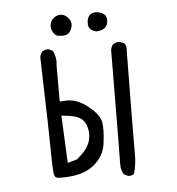

<svg xmlns="http://www.w3.org/2000/svg" viewBox="-45 -606 590 640"><g transform="rotate(-5 250.0 -286.5)"><path d="M293.9 -498.5Q294.9 -498.5 297.9 -498.5Q306.2 -498.5 316.9 -502.9Q326.7 -507.3 331.5 -518.6Q334 -525.4 334 -531.2Q334 -544.4 327.9 -550.5Q321.8 -556.6 310.5 -560.1Q304.2 -562 297.9 -562Q287.6 -562 279.8 -556.2Q268.6 -547.9 268.6 -528.3Q268.6 -526.9 268.6 -524.4Q269 -514.2 275.1 -508.1Q281.2 -502 293.9 -498.5ZM180.7 -493.7Q190.4 -493.7 198.2 -497.6Q208 -502.4 212.9 -518.6Q214.8 -524.4 214.8 -529.3Q214.8 -542 203.1 -553.7Q192.9 -564 179.2 -564Q168 -564 156.7 -554.7Q144.5 -544.4 144.5 -528.3Q144.5 -517.1 151.4 -506.3Q157.7 -497.1 165 -495.1Q167 -494.6 169.9 -494.6H170.9Q176.3 -493.7 180.7 -493.7ZM241.2 -160.2Q241.2 -132.3 224.1 -109.4Q213.4 -95.7 193.8 -79.1L161.6 -69.8L154.3 -228.5L169.4 -227.1Q209 -223.1 224.6 -207.5Q231 -201.2 234.6 -192.6Q238.3 -184.1 239.7 -175.3Q241.2 -166.5 241.2 -160.2ZM101.1 -428.2Q108.9 -165 108.9 -114.7Q108.9 -114.7 108.9 -114.7Q108.9 -64.9 111.8 -38.6Q112.8 -30.8 116.5 -26.9Q120.1 -22.9 130.9 -22.9H131.3Q135.3 -22.9 139.6 -22.9Q207 -22.9 242.7 -50.8Q280.8 -80.1 286.1 -124Q289.6 -150.9 289.6 -167.7Q289.6 -184.6 288.1 -194.3Q283.7 -216.8 259.3 -239.3Q230 -265.6 205.6 -272.9Q191.4 -277.3 175.8 -277.3Q171.4 -277.3 152.8 -275.9V-396.5Q153.8 -403.3 153.8 -407.5Q153.8 -411.6 153.3 -417.2Q152.8 -422.9 150.6 -430.7Q148.4 -438.5 144.5 -446.3L131.3 -452.6Q129.9 -453.1 128.9 -453.1Q116.7 -453.1 108.9 -446.8Q102.5 -438.5 101.1 -428.2ZM387.2 -78.1V-111.3Q387.2 -186 390.1 -424.8Q390.6 -430.2 390.6 -430.7Q390.6 -441.9 385.3 -449.7L370.6 -456.5Q369.1 -457 368.2 -457Q355.5 -457 346.2 -450.2Q339.8 -442.4 338.4 -431.6Q336.4 -78.6 335.4 -51.8Q335.4 -50.3 335.4 -48.8Q335.4 -29.8 344.2 -16.1L357.9 -9.3Q359.4 -8.8 360.4 -8.8Q371.1 -8.8 378.4 -13.7Q387.2 -44.4 387.2 -78.1Z"/></g></svg>

Font: NaikaiFont
Style: ExtraLight
Weight: 200
Version: Version 1.89